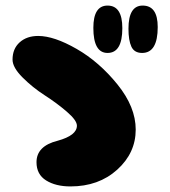

<svg xmlns="http://www.w3.org/2000/svg" viewBox="-20 -703 611 689"><path d="M233 -34Q334 -34 400.5 -94Q467 -154 467 -238Q467 -319 401.5 -400Q336 -481 255 -527.5Q174 -574 117 -574Q76 -574 50.5 -551Q25 -528 25 -489Q25 -461 61 -425Q97 -389 140.5 -361Q184 -333 220 -302Q256 -271 256 -252Q256 -217 187 -198Q111 -179 111 -121Q111 -77 145.5 -55.5Q180 -34 233 -34ZM490 -513Q546 -513 546 -606Q546 -683 492 -683Q441 -683 441 -600Q441 -558 451.5 -535.5Q462 -513 490 -513ZM366 -513Q419 -513 419 -602Q419 -683 366 -683Q315 -683 315 -603Q315 -513 366 -513Z"/></svg>

Font: Cherry Bomb
Style: Regular
Weight: 400
Designer: satsuyako
Foundry: satsuyako
Version: Version 4.0